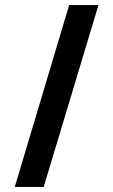

<svg xmlns="http://www.w3.org/2000/svg" viewBox="-20 -720 445 755"><path d="M367.2 -700.2 151.9 15.1H38.1L252 -700.2Z"/></svg>

Font: D-DIN-PRO ExtraBold
Style: Bold
Weight: 800
Designer: Charles Nix
Foundry: CyberFei
Version: Version 1.000;hotconv 1.0.109;makeotfexe 2.5.65596